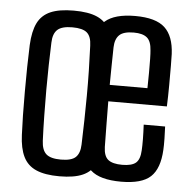

<svg xmlns="http://www.w3.org/2000/svg" viewBox="-47 -655 709 710"><g transform="rotate(5 307.0 -300.5)"><path d="M199 7.5Q145 7.5 112.5 -6.8Q80 -21 64.8 -52Q49.5 -83 47.5 -133Q46 -163.5 45.2 -205.2Q44.5 -247 44.5 -293Q44.5 -339 45.2 -384.2Q46 -429.5 47.5 -466.5Q50 -518 65.2 -548.8Q80.5 -579.5 112.8 -593.5Q145 -607.5 199 -607.5Q254 -607.5 286 -593.2Q318 -579 332.8 -548Q347.5 -517 350 -466.5Q351.5 -432.5 352.2 -390.5Q353 -348.5 353 -303.8Q353 -259 352.2 -215Q351.5 -171 350 -133Q347.5 -83 332.5 -52Q317.5 -21 285.5 -6.8Q253.5 7.5 199 7.5ZM199 -54.5Q238.5 -54.5 254 -69.5Q269.5 -84.5 270.5 -116.5Q272 -162 273 -207.2Q274 -252.5 274.2 -298.2Q274.5 -344 273.5 -390.5Q272.5 -437 270.5 -484Q269.5 -517.5 253.5 -531.5Q237.5 -545.5 199 -545.5Q160.5 -545.5 144 -530.8Q127.5 -516 126.5 -482.5Q125 -442.5 124 -398Q123 -353.5 123 -306.5Q123 -259.5 123.8 -211.8Q124.5 -164 126.5 -118Q128 -84 144.2 -69.2Q160.5 -54.5 199 -54.5ZM428 7.5Q349 7.5 314.8 -23.5Q280.5 -54.5 277 -123.5Q276 -159.5 275.2 -204.2Q274.5 -249 274.5 -296.8Q274.5 -344.5 275 -390.5Q275.5 -436.5 277 -475.5Q280.5 -546.5 315.8 -577Q351 -607.5 427 -607.5Q503.5 -607.5 537 -576.5Q570.5 -545.5 573.5 -479Q574 -467.5 574.2 -435.2Q574.5 -403 574.2 -362.2Q574 -321.5 572.5 -284.5H355Q355 -243 355.8 -200.8Q356.5 -158.5 357 -115Q358 -81 374.5 -68Q391 -55 426.5 -55Q462 -55 477.2 -68Q492.5 -81 494 -115Q495 -130 494.8 -156Q494.5 -182 493 -210H572.5Q573.5 -193 574 -166.2Q574.5 -139.5 573.5 -123.5Q570 -53.5 537.2 -23Q504.5 7.5 428 7.5ZM355 -345.5H495Q495.5 -373.5 495.8 -402.2Q496 -431 495.5 -453.8Q495 -476.5 494 -485.5Q492 -519.5 476 -532.8Q460 -546 427 -546Q389 -546 373.5 -531Q358 -516 357 -485.5Q356.5 -451.5 355.8 -416.2Q355 -381 355 -345.5Z"/></g></svg>

Font: Big Shoulders Text Thin
Style: Regular
Weight: 400
Version: Version 2.002